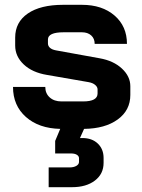

<svg xmlns="http://www.w3.org/2000/svg" viewBox="-20 -527 589 797"><path d="M521 -169V-133Q521 -69 468.5 -31Q416 7 329 8L312 46H322Q362 46 386 69Q410 92 410 129V149Q410 195 374 222.5Q338 250 279 250H182V168H268Q286 168 297 161.5Q308 155 308 145V130Q308 121 299 115.5Q290 110 275 110H209V58L230 8Q141 6 87.5 -41.5Q34 -89 34 -166H168Q168 -139 186.5 -122.5Q205 -106 235 -106H325Q385 -106 385 -139V-156Q385 -166 375 -174.5Q365 -183 348 -186L175 -216Q114 -226 78.5 -259.5Q43 -293 43 -338V-371Q43 -435 95.5 -471Q148 -507 242 -507H320Q404 -507 455.5 -462.5Q507 -418 507 -345H373Q373 -367 358.5 -380Q344 -393 320 -393H244Q179 -393 179 -363V-347Q179 -336 187.5 -328.5Q196 -321 212 -318L394 -285Q451 -275 486 -242.5Q521 -210 521 -169Z"/></svg>

Font: Stavian Bold
Style: Bold
Weight: 700
Version: Version 1.000; ttfautohint (v1.6)